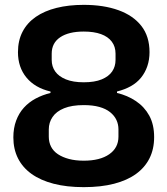

<svg xmlns="http://www.w3.org/2000/svg" viewBox="-20 -760 690 791"><path d="M325 11Q255 11 201 -3Q147 -17 110 -43.5Q73 -70 54 -108Q35 -146 35 -194Q35 -232 46.5 -263Q58 -294 78.5 -316.5Q99 -339 127 -354Q155 -369 188 -377V-383Q124 -398 89 -440.5Q54 -483 54 -545Q54 -593 73 -629.5Q92 -666 127.5 -690.5Q163 -715 213 -727.5Q263 -740 325 -740Q407 -740 468 -718Q529 -696 562.5 -653Q596 -610 596 -545Q596 -514 587 -487.5Q578 -461 561 -440Q544 -419 519 -405Q494 -391 462 -383V-377Q505 -367 540 -343.5Q575 -320 595 -283.5Q615 -247 615 -195Q615 -146 596 -108Q577 -70 540.5 -43.5Q504 -17 450 -3Q396 11 325 11ZM325 -98Q392 -98 430 -124.5Q468 -151 468 -197V-227Q468 -248 459.5 -266Q451 -284 433.5 -298Q416 -312 389 -319.5Q362 -327 325 -327Q276 -327 244 -314Q212 -301 196.5 -278Q181 -255 181 -227V-197Q181 -174 190.5 -155.5Q200 -137 219 -124.5Q238 -112 264.5 -105Q291 -98 325 -98ZM325 -421Q370 -421 399 -433Q428 -445 442 -465.5Q456 -486 456 -513V-539Q456 -568 440.5 -588.5Q425 -609 396 -619.5Q367 -630 325 -630Q263 -630 228 -606.5Q193 -583 193 -539V-513Q193 -486 207.5 -465.5Q222 -445 251.5 -433Q281 -421 325 -421Z"/></svg>

Font: Hubot Sans SemiBold
Style: Regular
Weight: 600
Designer: Deni Anggara
Foundry: GitHub, Inc., Subsidiary of Microsoft Corporation
Version: Version 2.000